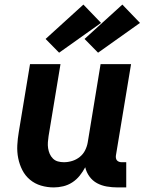

<svg xmlns="http://www.w3.org/2000/svg" viewBox="-20 -810 640 838"><path d="M215 8Q186 8 159 0Q132 -8 111 -25.5Q90 -43 77.5 -67.5Q65 -92 59.5 -119.5Q54 -147 55.5 -176Q57 -205 62 -234L111 -530H244L192 -216Q190 -203 189 -189.5Q188 -176 190 -163Q192 -150 197 -138.5Q202 -127 211 -118Q220 -109 232.5 -105.5Q245 -102 259 -102Q277 -102 295 -107.5Q313 -113 328 -125Q343 -137 351.5 -154Q360 -171 363 -189L419 -530H552L486 -132Q485 -126 486 -120Q487 -114 490.5 -110Q494 -106 499.5 -104Q505 -102 511 -102H531V8H493Q469 8 446 4Q423 0 403.5 -10.5Q384 -21 370.5 -39.5Q357 -58 352 -80Q342 -61 328 -43.5Q314 -26 295.5 -14Q277 -2 256 3Q235 8 215 8ZM408 -580 349 -640 514 -790 591 -710ZM238 -580 179 -640 344 -790 421 -710Z"/></svg>

Font: Iosevka Curly XBdEx
Style: Italic
Weight: 800
Width: 7
Italic angle: -9°
Monospace: yes
Designer: Belleve Invis
Foundry: Belleve Invis
Version: Version 11.1.0; ttfautohint (v1.8.3)